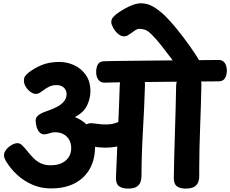

<svg xmlns="http://www.w3.org/2000/svg" viewBox="-20 -1126 1389 1159"><path d="M286.2 11.4Q228.2 11.4 176.7 -10.6Q125.2 -32.7 84.3 -70.2Q43.4 -107.7 15.9 -153.2Q10.6 -162.3 7.4 -170.9Q4.2 -179.6 4.2 -190.2Q4.2 -206.4 17.6 -222.9Q30.9 -239.4 49.9 -250.6Q69 -261.8 85.8 -261.8Q99.4 -261.8 112 -250.3Q124.6 -238.9 139.3 -220.7Q159.7 -194.7 180.1 -173.7Q200.6 -152.7 225.6 -140.5Q250.6 -128.3 286.2 -128.3Q324.7 -128.3 352.2 -141.3Q379.7 -154.2 394.7 -177.4Q409.8 -200.6 409.8 -231.4Q409.8 -259.7 398.1 -281.5Q386.3 -303.3 363.9 -315.6Q341.6 -327.8 310.3 -327.8Q297.4 -327.8 278.2 -321.4Q259 -315 247.9 -315Q227.9 -315 216.1 -330.1Q204.3 -345.2 199.8 -364.8Q195.2 -384.3 195.2 -398.8Q195.2 -416 209.9 -428.9Q224.7 -441.8 257.3 -453.4Q297.4 -466.6 324.9 -481.4Q352.4 -496.3 367.2 -515.2Q382 -534.1 382 -558.2Q382 -572.7 375.1 -584.7Q368.2 -596.8 354.8 -604.6Q341.4 -612.3 321.8 -612.3Q297.4 -612.3 278.3 -603.6Q259.2 -594.8 240.4 -579.9Q230 -572.6 219.3 -565.7Q208.7 -558.9 196.8 -558.9Q181.6 -558.9 164.7 -570.9Q147.8 -583 136.1 -601.4Q124.4 -619.8 124.4 -639.3Q124.4 -657.1 132.3 -667.3Q140.2 -677.4 152.7 -687.6Q185.8 -714.2 231.4 -733.2Q277 -752.1 339.1 -752.1Q384.7 -752.1 427.4 -732.6Q470.1 -713 497.9 -673.7Q525.8 -634.3 525.8 -575.8Q525.8 -531.8 505.4 -489.1Q485 -446.3 431.7 -419.6Q475.4 -401.7 502.2 -374.9Q528.9 -348.1 541.3 -314.2Q553.8 -280.3 553.8 -240.1Q553.8 -165.3 523 -108.8Q492.2 -52.2 432.7 -20.4Q373.2 11.4 286.2 11.4ZM612.8 -234.7Q596.4 -234.7 578.7 -236.4Q560.9 -238.2 544 -242Q519.3 -246.3 502.1 -265.7Q484.8 -285.1 484.8 -311Q484.8 -330.8 487 -347Q489.2 -363.2 499.4 -373Q509.7 -382.8 533.6 -382.3Q555.1 -380.6 574.2 -377.6Q593.3 -374.7 621.4 -374.7Q648.3 -374.7 668.1 -380.4Q687.8 -386.2 704.1 -392.4Q720.4 -398.7 737 -399.8Q766.4 -400.2 787.3 -379.8Q808.2 -359.3 808.2 -329.2Q808.2 -306.7 795.7 -288.8Q783.1 -270.9 762.6 -262.8Q727.9 -249.3 690.2 -242Q652.6 -234.7 612.8 -234.7ZM752.8 12.4Q718 12.4 698.6 -2Q679.1 -16.4 679.9 -53Q684.7 -188.3 691.7 -332.3Q698.8 -476.3 702.8 -610.7Q703.6 -642.1 725.7 -663.7Q747.8 -685.2 779 -685.2Q812.8 -685.2 834.5 -664.9Q856.2 -644.7 855.2 -614.2Q851.2 -479.1 842.9 -339.4Q834.6 -199.8 834.1 -64.4Q834.1 -44.7 827.9 -26.9Q821.7 -9.1 804 1.7Q786.3 12.4 752.8 12.4ZM1099.2 12.4Q1066.2 12.4 1047.7 -1.6Q1029.1 -15.7 1029.1 -51.4Q1031.3 -186.6 1036.1 -331.1Q1040.9 -475.6 1043.3 -609.9Q1044.1 -641.3 1066.2 -663.3Q1088.3 -685.2 1120.3 -685.2Q1154.1 -685.2 1175.3 -665.3Q1196.6 -645.4 1195.8 -616Q1193.3 -491.3 1188.2 -361.7Q1183 -232.1 1182.6 -106.4Q1182.6 -96 1182.6 -85.9Q1182.6 -75.9 1182.6 -65.4Q1183.3 -44.9 1176.7 -27Q1170.1 -9.1 1152.3 1.7Q1134.6 12.4 1099.2 12.4ZM613.4 -627Q588.3 -626 574.4 -643.9Q560.4 -661.8 560.4 -691.7Q560.4 -718 570.6 -736.6Q580.7 -755.1 605.6 -756.1Q621.9 -756.9 663.3 -757.7Q704.8 -758.4 762.6 -758.9Q820.3 -759.4 886.8 -760.2Q953.2 -761 1019.2 -761.5Q1085.1 -762 1143.3 -762.5Q1201.4 -763 1242.9 -763.5Q1284.3 -764 1300.7 -764Q1324 -764 1336.7 -746.2Q1349.3 -728.4 1349.3 -699.6Q1349.3 -673.2 1338.4 -654.6Q1327.6 -635.9 1301.4 -635.1Q1285.9 -635.1 1244.6 -634.6Q1203.2 -634.1 1145.8 -633.6Q1088.4 -633.1 1022.9 -632.6Q957.3 -632.1 891.4 -631.2Q825.4 -630.3 768.2 -629.8Q710.9 -629.3 669.9 -628.6Q629 -627.8 613.4 -627ZM1064.1 -702.8Q1044.1 -732.8 1014.7 -772.2Q985.2 -811.6 954.4 -850.7Q923.6 -889.9 897.2 -915.9Q871.9 -941.9 853.1 -947.2Q834.3 -952.4 820.3 -951.7Q806.7 -951.7 788.9 -938.2Q771.1 -924.7 761.9 -919.7Q754.2 -913.9 747.1 -910.1Q739.9 -906.3 728.2 -906.6Q709.7 -906.8 692.1 -922.2Q674.6 -937.6 663.6 -957.6Q652.7 -977.7 651.7 -991.1Q651.7 -1007.6 660.3 -1018.9Q668.9 -1030.3 685.9 -1043.6Q706.6 -1058.4 731.4 -1072.7Q756.2 -1087 782.4 -1096.6Q808.7 -1106.2 830.8 -1106.2Q870.1 -1106.2 904.6 -1085.9Q939.1 -1065.6 973.6 -1033.2Q1007.8 -1000.1 1048 -950.4Q1088.2 -900.8 1126.3 -847.1Q1164.3 -793.3 1192 -745.8Z"/></svg>

Font: Playpen Sans Deva
Style: Regular
Weight: 400
Designer: Pooja Saxena, Gunjan Panchal, Laura Meseguer, Veronika Burian, José Scaglione
Foundry: TypeTogether
Version: Version 2.000